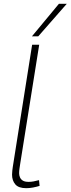

<svg xmlns="http://www.w3.org/2000/svg" viewBox="-20 -974 369 1004"><path d="M148 -740H185L86 -120Q84 -107 82 -93.5Q80 -80 80 -68Q80 -57 84.5 -46.5Q89 -36 99.5 -29.5Q110 -23 130 -23Q143 -23 156 -25.5Q169 -28 184 -32L187 -2Q171 3 153 6.5Q135 10 117 10Q77 10 60 -10Q43 -30 43 -61Q43 -72 44.5 -83Q46 -94 47 -102ZM147 -784 288 -954H329L180 -784Z"/></svg>

Font: Georama ExtraCondensed Thin ExtraLight
Style: Italic
Weight: 250
Italic angle: -9°
Version: Version 1.001